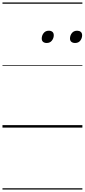

<svg xmlns="http://www.w3.org/2000/svg" viewBox="-20 -1030 685 1550"><path d="M357 -683Q339 -683 328 -692Q317 -701 317 -719Q317 -743 332 -762.5Q347 -782 374 -782Q392 -782 403 -773Q414 -764 414 -745Q414 -722 399 -702.5Q384 -683 357 -683ZM586 -683Q568 -683 556.5 -692Q545 -701 545 -719Q545 -743 560 -762.5Q575 -782 603 -782Q620 -782 631.5 -773Q643 -764 643 -745Q643 -722 628.5 -702.5Q614 -683 586 -683ZM0 490H645V500H0ZM0 -20H645V0H0ZM0 -505H645V-500H0ZM0 -1010H645V-1000H0Z"/></svg>

Font: Playwrite AU TAS Guides
Style: Regular
Weight: 400
Designer: Veronika Burian, José Scaglione
Foundry: TypeTogether
Version: Version 1.003